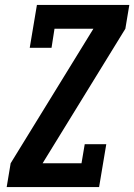

<svg xmlns="http://www.w3.org/2000/svg" viewBox="-20 -755 542 775"><path d="M7 0 23 -96 357 -639H200L188 -562H100L129 -735H502L486 -639L152 -96H309L322 -173H409L380 0Z"/></svg>

Font: Iosevka Slab
Style: Bold Italic
Weight: 700
Italic angle: -9°
Monospace: yes
Designer: Belleve Invis
Foundry: Belleve Invis
Version: Version 11.1.0; ttfautohint (v1.8.3)